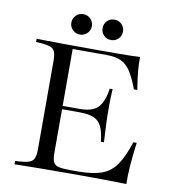

<svg xmlns="http://www.w3.org/2000/svg" viewBox="-81 -788 784 860"><g transform="rotate(10 311.5 -358.0)"><path d="M42 0V-15.1Q82 -16.6 101.6 -22.2Q121.1 -27.8 127.4 -42.5Q133.8 -57.1 133.8 -84.5V-486.8Q133.8 -515.1 127.4 -529.3Q121.1 -543.5 101.6 -549.1Q82 -554.7 42 -556.2V-570.8Q87.4 -569.8 159.4 -569.1Q231.4 -568.4 327.1 -568.4Q364.3 -568.4 416.5 -568.6Q468.8 -568.8 512.7 -570.8Q510.3 -517.1 525.9 -423.3H510.3Q492.2 -472.7 473.6 -501.2Q455.1 -529.8 429.4 -541.7Q403.8 -553.7 363.3 -553.7H209V-294.9H288.6Q345.2 -294.9 370.1 -321.3Q395 -347.7 403.3 -407.7H416.5Q413.6 -359.4 413.8 -334.5Q414.1 -309.6 414.1 -287.1Q414.1 -277.3 414.6 -264.9Q415 -252.4 416.3 -229.7Q417.5 -207 419.4 -166.5H405.8Q400.9 -210.9 388.9 -235.4Q377 -259.8 353.3 -269.8Q329.6 -279.8 288.6 -279.8H209V-84.5Q209 -55.2 214.8 -41Q220.7 -26.9 238.5 -22.2Q256.3 -17.6 292 -17.6H327.1Q394 -17.6 434.8 -32.2Q475.6 -46.9 501.5 -84.2Q527.3 -121.6 549.3 -189.5H564.5Q556.2 -127.4 553 -81.3Q549.8 -35.2 550.8 0Q505.9 -1 451.4 -1.7Q397 -2.4 327.1 -2.4Q231.4 -2.4 159.7 -1.7Q87.9 -1 42 0ZM371.1 -623Q351.1 -623 337.9 -636.5Q324.7 -649.9 324.7 -669.4Q324.7 -689 337.9 -702.4Q351.1 -715.8 371.1 -715.8Q390.6 -715.8 404.1 -702.4Q417.5 -689 417.5 -669.4Q417.5 -649.9 404.1 -636.5Q390.6 -623 371.1 -623ZM229.5 -623Q210 -623 196.3 -636.5Q182.6 -649.9 182.6 -669.4Q182.6 -689 196.3 -702.4Q210 -715.8 229.5 -715.8Q248.5 -715.8 262.2 -702.4Q275.9 -689 275.9 -669.4Q275.9 -649.9 262.2 -636.5Q248.5 -623 229.5 -623Z"/></g></svg>

Font: Bacasime Antique
Style: Regular
Weight: 400
Designer: The DocRepair Project, Claus Eggers Sørensen
Foundry: Google
Version: Version 2.000